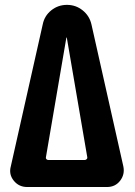

<svg xmlns="http://www.w3.org/2000/svg" viewBox="-20 -750 540 770"><path d="M320.3 -108.4Q324.2 -108.4 327.6 -111.8Q331.1 -115.2 330.1 -119.1L248 -598.6Q248 -599.6 247.1 -599.6Q246.1 -599.6 246.1 -598.6L164.1 -119.1Q163.1 -115.2 166 -111.8Q168.9 -108.4 173.8 -108.4ZM346.7 -652.3 474.6 -83Q481.4 -50.8 461.9 -25.4Q442.4 0 409.2 0H388.7H349.6H143.6H109.4H88.9Q55.7 0 35.2 -25.4Q14.6 -50.8 23.4 -83L151.4 -652.3Q158.2 -686.5 185.5 -708.5Q212.9 -730.5 248.5 -730.5Q284.2 -730.5 311.5 -708.5Q338.9 -686.5 346.7 -652.3Z"/></svg>

Font: Rounded-X Mgen+ 1mn bold
Style: Bold
Weight: 700
Designer: [Source Han Sans]
Ryoko NISHIZUKA  (kana & ideographs); Paul D. Hunt (Latin, Greek & Cyrillic); Wenlong ZHANG  (bopomofo
Version: Version 1.059.20150602